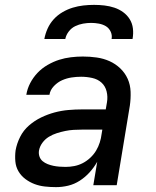

<svg xmlns="http://www.w3.org/2000/svg" viewBox="-20 -760 640 788"><path d="M210 8Q187 8 164.5 5.5Q142 3 122 -4.5Q102 -12 84.5 -25Q67 -38 56 -56.5Q45 -75 43 -97.5Q41 -120 44 -143Q49 -171 62.5 -198Q76 -225 99 -245Q122 -265 149 -278Q176 -291 204 -298.5Q232 -306 260.5 -308.5Q289 -311 317 -311H414L419 -340Q423 -363 417.5 -385Q412 -407 396.5 -421Q381 -435 358.5 -440Q336 -445 313 -445Q293 -445 273.5 -442Q254 -439 235.5 -431Q217 -423 201.5 -407Q186 -391 183 -371H88Q92 -396 104 -419Q116 -442 134 -461Q152 -480 175.5 -493.5Q199 -507 222.5 -514.5Q246 -522 271 -525Q296 -528 320 -528Q349 -528 377 -524Q405 -520 429.5 -509Q454 -498 473.5 -479.5Q493 -461 504 -436.5Q515 -412 516 -383.5Q517 -355 513 -327L459 0H363L379 -96Q366 -73 348 -53Q330 -33 307.5 -18.5Q285 -4 260 2Q235 8 210 8ZM249 -75Q267 -75 285 -78.5Q303 -82 319.5 -90.5Q336 -99 350.5 -112.5Q365 -126 374.5 -142Q384 -158 389.5 -175.5Q395 -193 397 -210L400 -228H316Q299 -228 282 -227Q265 -226 248 -222.5Q231 -219 213.5 -213.5Q196 -208 180.5 -198.5Q165 -189 154 -174Q143 -159 140 -142Q138 -129 142 -117.5Q146 -106 155 -98.5Q164 -91 175.5 -86.5Q187 -82 199 -79.5Q211 -77 224 -76Q237 -75 249 -75ZM162 -600Q166 -622 175.5 -643Q185 -664 200.5 -681Q216 -698 236.5 -710Q257 -722 278.5 -728.5Q300 -735 322 -737.5Q344 -740 366 -740Q388 -740 409 -737.5Q430 -735 449.5 -728.5Q469 -722 485.5 -710Q502 -698 512.5 -681Q523 -664 525.5 -643Q528 -622 524 -600H438Q441 -616 434 -630.5Q427 -645 414.5 -652.5Q402 -660 386 -663Q370 -666 354 -666Q338 -666 321 -663Q304 -660 288.5 -652.5Q273 -645 262 -630.5Q251 -616 248 -600Z"/></svg>

Font: Iosevka Md Ex Obl
Style: Regular
Weight: 500
Width: 7
Italic angle: -9°
Monospace: yes
Designer: Belleve Invis
Foundry: Belleve Invis
Version: Version 32.5.0; ttfautohint (v1.8.4)